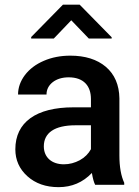

<svg xmlns="http://www.w3.org/2000/svg" viewBox="-20 -770 581 800"><path d="M312 -750.5H242.2L109.9 -615.7V-609.4H204.1L276.9 -685.5L350.1 -609.4H445.3V-614.7ZM497.6 0V-8.3C484.4 -36.6 477.5 -74.7 477.5 -122.1V-360.4C476.6 -416.5 457.5 -460.4 420.9 -491.7C384.3 -522.5 335 -538.1 272.9 -538.1C232.4 -538.1 195.3 -530.8 162.6 -516.6C129.4 -502.4 103 -482.4 84 -457.5C64.9 -432.1 55.2 -404.8 55.2 -376H173.8C173.8 -397 182.6 -414.1 199.7 -427.7C216.8 -440.9 239.3 -447.8 266.1 -447.8C328.6 -447.8 358.9 -412.1 358.9 -357.4V-322.8H286.1C130.4 -322.8 43.9 -260.7 43.9 -147.9C43.9 -103.5 60.5 -65.9 94.2 -35.6C127.9 -5.4 170.9 9.8 224.1 9.8C278.8 9.8 325.2 -9.8 362.8 -49.3C366.7 -26.4 371.1 -10.3 376.5 0ZM246.1 -85.4C195.3 -85.4 162.6 -114.7 162.6 -160.2C162.6 -216.3 207 -248 294.9 -248H358.9V-148.4C348.6 -129.4 333 -113.8 312.5 -102.5C291.5 -91.3 269.5 -85.4 246.1 -85.4Z"/></svg>

Font: Roboto Medium
Style: Regular
Weight: 500
Designer: Google
Version: Version 2.137; 2017